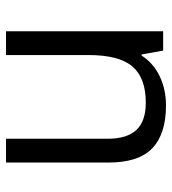

<svg xmlns="http://www.w3.org/2000/svg" viewBox="14 -600 585 654"><g transform="rotate(90 307.0 -272.5)"><path d="M452.1 0V-346.2Q452.1 -411.6 422.4 -443.8Q392.6 -476.1 329.1 -476.1Q245.1 -476.1 206.1 -430.7Q167 -385.3 167 -280.8V0H85.9V-535.2H151.9L165 -461.9H168.9Q193.8 -501.5 238.8 -523.2Q283.7 -544.9 338.9 -544.9Q435.5 -544.9 484.4 -498.3Q533.2 -451.7 533.2 -349.1V0Z"/></g></svg>

Font: f01899195
Style: Regular
Weight: 400
Foundry: Ascender Corporation
Version: Version 1.10